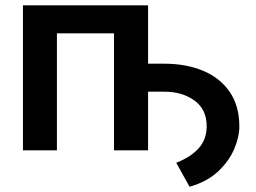

<svg xmlns="http://www.w3.org/2000/svg" viewBox="-20 -566 964 723"><path d="M537.6 -545.9V-326.2H597.7Q680.7 -326.2 744.6 -299.6Q808.6 -272.9 845 -220Q881.3 -167 881.3 -89.4Q881.3 -51.3 862.3 -5.9Q843.3 39.6 802 78.9Q760.7 118.2 693.8 137.2L643.6 46.9Q697.8 25.9 727.8 -7.3Q757.8 -40.5 758.3 -89.4Q758.8 -153.8 712.2 -187.5Q665.5 -221.2 597.7 -220.7H537.6V0H409.2V-440.4H194.3V0H66.4V-545.9Z"/></svg>

Font: Inter Semi Bold
Style: Regular
Weight: 600
Designer: Rasmus Andersson
Foundry: rsms
Version: Version 4.000;git-e0f93cc